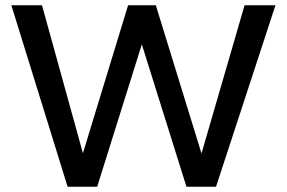

<svg xmlns="http://www.w3.org/2000/svg" viewBox="-20 -700 1086 727"><path d="M1023 -680 798 7H686L517 -532L348 7H236L23 -680H139L294 -120L465 -680H570L743 -119L906 -680Z"/></svg>

Font: Martel Sans SemiBold
Style: Regular
Weight: 600
Designer: Dan Reynolds and Mathieu Réguer
Foundry: Dan Reynolds and Mathieu Réguer
Version: Version 1.002; ttfautohint (v1.1) -l 5 -r 5 -G 72 -x 0 -D la